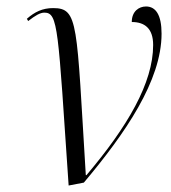

<svg xmlns="http://www.w3.org/2000/svg" viewBox="-20 -564 528 593"><path d="M192 9 239 0C367 -152 479 -315 479 -460C479 -518 461 -544 431 -544C409 -544 387 -529 387 -496C426 -496 453 -477 453 -425C453 -308 374 -173 247 -23H245C216 -493 223 -539 144 -539C111 -539 87 -527 63 -506L67 -499C89 -516 104 -525 117 -525C160 -525 159 -476 192 9Z"/></svg>

Font: Noto Serif Display SemiCondensed Light
Style: Italic
Weight: 300
Width: 4
Italic angle: -12°
Designer: Monotype Design Team
Foundry: Monotype Imaging Inc.
Version: Version 2.009